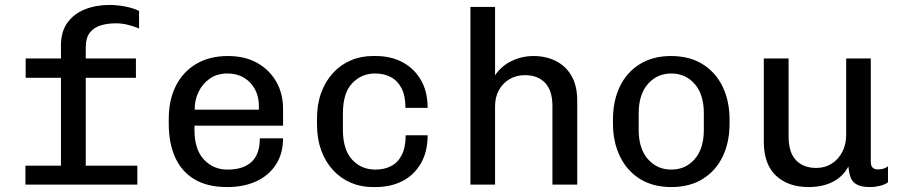

<svg xmlns="http://www.w3.org/2000/svg" viewBox="-20 -748 3640 778"><path d="M227 0V-432.8H84V-511H227V-564.2Q227 -619.8 253.1 -656Q279.2 -692.2 324.2 -710.1Q369.2 -728 424.2 -728Q454 -728 487.8 -721.5Q521.5 -715 543.5 -703.5V-632.8Q524.2 -640.5 500 -647Q475.8 -653.5 449 -653.5Q416.8 -653.5 388.9 -645.4Q361 -637.2 344.2 -616Q327.5 -594.8 327.5 -554.8V-511H530.8V-432.8H327.5V0ZM83 0V-76.8H536.5V0Z M900 10Q819.5 10 767 -22Q714.5 -54 689.1 -111.8Q663.8 -169.5 663.8 -245V-266Q663.8 -343.5 692.9 -400.8Q722 -458 775.9 -489.5Q829.8 -521 903.5 -521Q972.8 -521 1022.5 -492.9Q1072.2 -464.8 1099.6 -416.6Q1127 -368.5 1127 -306.5V-238.8H768V-221.8Q768 -142.8 806 -101.8Q844 -60.8 902.2 -60.8Q965.5 -60.8 999.1 -91.8Q1032.8 -122.8 1032.8 -187.5H1127Q1127 -126.5 1098.6 -82Q1070.2 -37.5 1019.5 -13.8Q968.8 10 900 10ZM769 -303.5H1029V-319.2Q1029 -356.8 1013.2 -386.1Q997.5 -415.5 968.9 -432.9Q940.2 -450.2 902 -450.2Q859 -450.2 829.5 -429.1Q800 -408 784.5 -375.4Q769 -342.8 769 -308.5Z M1490 10Q1442.5 10 1401.2 -7.8Q1360 -25.5 1329.2 -59Q1298.5 -92.5 1281.5 -139Q1264.5 -185.5 1264.5 -243.5V-267.5Q1264.5 -325.8 1281.5 -372.1Q1298.5 -418.5 1329.1 -452Q1359.8 -485.5 1401 -503.2Q1442.2 -521 1490.8 -521H1502.5Q1564.5 -521 1611.8 -495.5Q1659 -470 1685.9 -423.2Q1712.8 -376.5 1712.8 -311H1623Q1623 -360 1607 -390.6Q1591 -421.2 1563.4 -435.8Q1535.8 -450.2 1499.2 -450.2Q1444.5 -450.2 1407 -410.5Q1369.5 -370.8 1369.5 -289.2V-221.8Q1369.5 -142.5 1406.4 -101.6Q1443.2 -60.8 1501.8 -60.8Q1537.5 -60.8 1565 -75.1Q1592.5 -89.5 1608.1 -120.2Q1623.8 -151 1623.8 -200H1712.8Q1712.8 -133.2 1685.5 -86Q1658.2 -38.8 1610.8 -14.4Q1563.2 10 1502 10Z M1886.2 0V-720H1986V-442.8Q2012 -481.5 2053.9 -501.2Q2095.8 -521 2141.2 -521Q2192 -521 2232.2 -500.9Q2272.5 -480.8 2295.8 -440.6Q2319 -400.5 2319 -339.5V0H2218.5V-317.8Q2218.5 -381.2 2188.8 -412.4Q2159 -443.5 2107 -443.5Q2072.5 -443.5 2044.9 -427.4Q2017.2 -411.2 2001.6 -382.6Q1986 -354 1986 -317.8V0Z M2700 10Q2625.8 10 2572.9 -23.1Q2520 -56.2 2491.9 -114.8Q2463.8 -173.2 2463.8 -247.2V-263.8Q2463.8 -339.8 2491.9 -397.8Q2520 -455.8 2573 -488.4Q2626 -521 2699.2 -521Q2774.2 -521 2827.2 -487.9Q2880.2 -454.8 2908.2 -396.8Q2936.2 -338.8 2936.2 -263.8V-247.2Q2936.2 -171.2 2908.1 -113.2Q2880 -55.2 2827.1 -22.6Q2774.2 10 2700 10ZM2700 -60.8Q2758 -60.8 2795 -103.2Q2832 -145.8 2832 -221.8V-289.2Q2832 -365.2 2795 -407.8Q2758 -450.2 2700 -450.2Q2642.8 -450.2 2605.4 -407.8Q2568 -365.2 2568 -289.2V-221.8Q2568 -145.8 2605.4 -103.2Q2642.8 -60.8 2700 -60.8Z M3256.2 10Q3174 10 3124.5 -36.1Q3075 -82.2 3075 -174.5V-511H3175.5V-194Q3175.5 -130.2 3205.4 -98.9Q3235.2 -67.5 3287.5 -67.5Q3323 -67.5 3350.4 -85Q3377.8 -102.5 3393.2 -132.9Q3408.8 -163.2 3408.8 -200.2V-511H3508.5V-92.2Q3508.5 -76.2 3515.9 -68.9Q3523.2 -61.5 3537 -61.5Q3546.5 -61.5 3556.9 -63.8Q3567.2 -66 3578.2 -73.8V-9Q3565.2 0.2 3545.4 5.1Q3525.5 10 3505.5 10Q3470.2 10 3451.8 -0.4Q3433.2 -10.8 3426.6 -29.6Q3420 -48.5 3417.5 -73.2Q3403.2 -46 3380.2 -27.6Q3357.2 -9.2 3326 0.4Q3294.8 10 3256.2 10Z"/></svg>

Font: Chivo Mono Medium
Style: Regular
Weight: 500
Monospace: yes
Designer: Hector Gatti
Foundry: Omnibus-Type
Version: Version 1.008